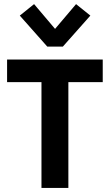

<svg xmlns="http://www.w3.org/2000/svg" viewBox="-20 -918 537 938"><path d="M182.6 0V-597.2L237.3 -516.6H14.6V-627H481.9V-516.6H255.9L314 -597.2V0ZM210.9 -690.4 76.7 -841.8 146.5 -897.9 249 -776.9 351.6 -897.9 421.4 -841.8 287.1 -690.4Z"/></svg>

Font: Anaheim
Style: Bold
Weight: 700
Version: Version 2.001